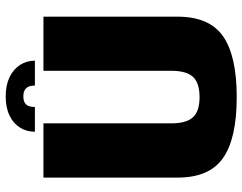

<svg xmlns="http://www.w3.org/2000/svg" viewBox="-108 -740 851 674"><g transform="rotate(-90 317.0 -402.5)"><path d="M313.5 3.5Q458.5 3.5 527.2 -44.5Q596 -92.5 596 -204.5V-675H406V-226Q406 -173.5 384.8 -150.2Q363.5 -127 313.5 -127Q263.5 -127 242.5 -150.5Q221.5 -174 221.5 -226V-675H31V-204.5Q31 -92.5 99.8 -44.5Q168.5 3.5 313.5 3.5ZM316.5 -807.5Q276.5 -807.5 248.8 -794Q221 -780.5 206.5 -757.2Q192 -734 192 -705H279Q279 -719 282.8 -727.8Q286.5 -736.5 294.5 -741Q302.5 -745.5 316.5 -745.5Q329 -745.5 337.2 -741.2Q345.5 -737 349.8 -728.2Q354 -719.5 354 -705H441.5Q441.5 -734 426.5 -757.2Q411.5 -780.5 383.5 -794Q355.5 -807.5 316.5 -807.5Z"/></g></svg>

Font: Anybody SemiCondensed ExtraBold
Style: Regular
Weight: 800
Width: 4
Version: Version 1.113;gftools[0.9.25]